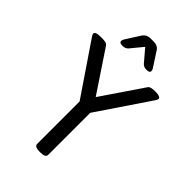

<svg xmlns="http://www.w3.org/2000/svg" viewBox="-264 -990 1086 1086"><g transform="rotate(45 279.5 -446.5)"><path d="M495 -702H502Q541 -701 541 -685Q541 -681 538.5 -676.5Q536 -672 533 -667L323 -356V-20Q323 2 283 2H275Q235 2 235 -20V-359L26 -667Q18 -678 18 -685Q18 -693 28 -697.5Q38 -702 64 -702H75Q91 -702 101.5 -699Q112 -696 118 -687L282 -441L450 -688Q455 -696 467.5 -699Q480 -702 495 -702ZM292 -895Q307 -895 319 -889.5Q331 -884 338 -873L395 -785Q401 -776 401 -768Q401 -753 377 -753H375Q365 -753 357 -756Q349 -759 342 -766L279 -840L218 -766Q211 -759 203 -756Q195 -753 184 -753H182Q159 -753 159 -767Q159 -775 165 -785L221 -873Q229 -884 240.5 -889.5Q252 -895 267 -895Z"/></g></svg>

Font: Asap VF Beta
Style: Regular
Weight: 400
Designer: Pablo Cosgaya
Foundry: Pablo Cosgaya
Version: Version 1.007